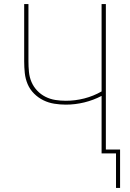

<svg xmlns="http://www.w3.org/2000/svg" viewBox="-20 -755 640 945"><path d="M551 170V0H480V-283Q440 -262 395 -251Q350 -240 304 -240Q276 -240 247.5 -244.5Q219 -249 193.5 -261.5Q168 -274 147.5 -294.5Q127 -315 116 -341Q105 -367 102 -395.5Q99 -424 99 -453V-735H120V-453Q120 -427 122.5 -401Q125 -375 135 -351.5Q145 -328 163 -309Q181 -290 204 -278.5Q227 -267 252.5 -263Q278 -259 304 -259Q350 -259 395 -270.5Q440 -282 480 -305V-735H501V-19H571V170Z"/></svg>

Font: Iosevka Thin Extended
Style: Regular
Weight: 100
Width: 7
Monospace: yes
Designer: Belleve Invis
Foundry: Belleve Invis
Version: Version 32.5.0; ttfautohint (v1.8.4)